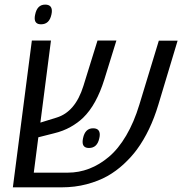

<svg xmlns="http://www.w3.org/2000/svg" viewBox="-20 -804 782 824"><path d="M173.8 -784.2Q202.6 -784.2 202.6 -756.8Q202.6 -750 200.7 -741.7Q191.9 -699.7 156.2 -699.7Q128.9 -699.7 128.9 -726.1Q128.9 -732.9 130.9 -741.7Q139.6 -784.2 173.8 -784.2ZM270.5 -63Q366.7 -63 447.3 -130.9Q487.8 -165 521.5 -222.2Q555.2 -279.3 578.1 -355L661.6 -629.4H742.2L659.7 -355Q625.5 -241.2 567.4 -162.1Q544.9 -131.3 512 -100.6Q479 -69.8 440.9 -48.3Q402.8 -26.9 352.1 -13.4Q301.3 0 244.1 0H35.2L116.7 -629.9H198.7L153.3 -277.8L222.7 -299.3Q303.2 -323.7 337.9 -435.1L398.4 -629.9H479.5L428.2 -464.4Q394 -354 336.9 -298.8Q314.9 -277.3 283 -259.3Q251 -241.2 211.9 -231.9L144.5 -214.8L125 -63ZM379.4 -253.4Q408.2 -253.4 408.2 -226.1Q408.2 -219.2 406.2 -210.9Q397.5 -168.9 361.8 -168.9Q334.5 -168.9 334.5 -195.3Q334.5 -202.1 336.4 -210.9Q345.2 -253.4 379.4 -253.4Z"/></svg>

Font: Open Sans Hebrew
Style: Italic
Weight: 400
Italic angle: -12°
Foundry: Ascender Corporation, Yanek Iontef
Version: Version 2.001;PS 002.001;hotconv 1.0.70;makeotf.lib2.5.58329